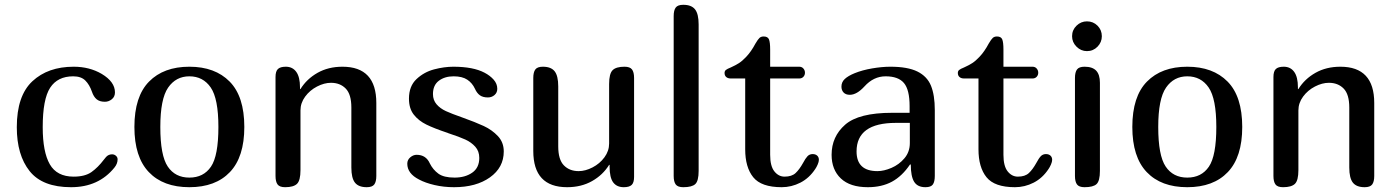

<svg xmlns="http://www.w3.org/2000/svg" viewBox="-20 -780 5826 800"><path d="M447 -137Q456 -137 463 -131Q470 -125 470 -116Q470 -98 457 -82Q391 0 276 0Q157 0 103.5 -67Q50 -134 50 -250Q50 -381 115 -441.5Q180 -502 287 -502Q353 -502 404 -472Q459 -439 459 -395Q459 -377 446 -366.5Q433 -356 417 -356Q395 -356 382.5 -366.5Q370 -377 363 -398Q353 -427 335.5 -444.5Q318 -462 285 -462Q220 -462 189 -414.5Q158 -367 158 -250Q158 -147 187.5 -95.5Q217 -44 287 -44Q334 -44 361 -63Q388 -82 413 -115L422 -126Q432 -137 447 -137Z M540 -251Q540 -378 601 -440Q662 -502 769 -502Q876 -502 937 -440Q998 -378 998 -251Q998 -126 938 -63Q878 0 769 0Q660 0 600 -63Q540 -126 540 -251ZM890 -251Q890 -369 858 -415.5Q826 -462 769 -462Q713 -462 680.5 -415Q648 -368 648 -251Q648 -132 679 -86Q710 -40 769 -40Q828 -40 859 -85.5Q890 -131 890 -251Z M1171 -502Q1199 -502 1214.5 -480.5Q1230 -459 1230 -416V-409H1232Q1258 -451 1303 -476.5Q1348 -502 1407 -502Q1548 -502 1548 -351V-47Q1548 -23 1539.5 -11.5Q1531 0 1508 0Q1474 0 1459 -19Q1444 -38 1444 -82V-332Q1444 -387 1420.5 -411Q1397 -435 1359 -435Q1331 -435 1301 -419.5Q1271 -404 1251.5 -377.5Q1232 -351 1232 -320V-71Q1232 -28 1217.5 -14Q1203 0 1168 0Q1145 0 1136.5 -11.5Q1128 -23 1128 -47V-459Q1128 -483 1138 -492.5Q1148 -502 1171 -502Z M1848 -225 1846 -226Q1789 -245 1756.5 -261Q1724 -277 1704 -302.5Q1684 -328 1684 -369Q1684 -421 1715.5 -450.5Q1747 -480 1789 -491Q1831 -502 1869 -502Q1952 -502 1999 -477Q2022 -465 2037 -448Q2052 -431 2052 -410Q2052 -394 2040.5 -384Q2029 -374 2013 -374Q1992 -374 1979.5 -383Q1967 -392 1959 -410Q1948 -434 1927 -448Q1906 -462 1870 -462Q1833 -462 1808.5 -443.5Q1784 -425 1784 -388Q1784 -363 1799 -345.5Q1814 -328 1838 -317Q1862 -306 1905 -291Q1961 -271 1995.5 -255Q2030 -239 2054.5 -213Q2079 -187 2079 -149Q2079 -82 2021.5 -41Q1964 0 1872 0Q1829 0 1790.5 -9Q1752 -18 1726 -32Q1677 -57 1677 -98Q1677 -114 1689.5 -124.5Q1702 -135 1716 -135Q1755 -135 1771 -99Q1784 -73 1806.5 -56.5Q1829 -40 1874 -40Q1918 -40 1947.5 -60.5Q1977 -81 1977 -122Q1977 -150 1960.5 -168.5Q1944 -187 1919 -198.5Q1894 -210 1848 -225Z M2391 -67Q2419 -67 2449 -82.5Q2479 -98 2498.5 -124.5Q2518 -151 2518 -182V-430Q2518 -473 2532.5 -487.5Q2547 -502 2582 -502Q2605 -502 2613.5 -490.5Q2622 -479 2622 -455V-43Q2622 -19 2612 -9.5Q2602 0 2579 0Q2550 0 2535 -20Q2520 -40 2520 -86V-93H2518Q2492 -51 2447 -25.5Q2402 0 2343 0Q2202 0 2202 -151V-455Q2202 -479 2210.5 -490.5Q2219 -502 2242 -502Q2276 -502 2291 -483Q2306 -464 2306 -420V-170Q2306 -115 2329.5 -91Q2353 -67 2391 -67Z M2827 0Q2804 0 2795.5 -11.5Q2787 -23 2787 -47V-713Q2787 -737 2795.5 -748.5Q2804 -760 2827 -760Q2861 -760 2876 -741Q2891 -722 2891 -678V-68Q2891 -26 2877 -13Q2863 0 2827 0Z M3085 -158V-453H3025Q3013 -453 3006 -459Q2999 -465 2999 -476Q2999 -484 3004.5 -488.5Q3010 -493 3025 -499Q3045 -508 3059 -517Q3073 -526 3089 -543Q3110 -565 3128 -599Q3138 -616 3144.5 -622Q3151 -628 3162 -628Q3179 -628 3184 -616Q3189 -604 3189 -573V-502H3310Q3321 -502 3327.5 -494.5Q3334 -487 3334 -477Q3334 -467 3327.5 -460Q3321 -453 3310 -453H3189V-135Q3189 -88 3206.5 -66Q3224 -44 3249 -44Q3279 -44 3295 -59Q3311 -74 3326 -101Q3336 -120 3344.5 -129Q3353 -138 3366 -138Q3378 -138 3385 -131.5Q3392 -125 3392 -114Q3392 -106 3387 -94.5Q3382 -83 3377 -76Q3352 -38 3315 -19Q3278 0 3237 0Q3152 0 3118.5 -41.5Q3085 -83 3085 -158Z M3596 0Q3522 0 3483.5 -36.5Q3445 -73 3445 -135Q3445 -211 3501.5 -260.5Q3558 -310 3697 -310H3770V-338Q3770 -406 3746.5 -434Q3723 -462 3670 -462Q3620 -462 3582 -420Q3550 -385 3521 -385Q3504 -385 3495 -394.5Q3486 -404 3486 -419Q3486 -438 3500 -451Q3514 -464 3541 -475Q3573 -488 3614 -495Q3655 -502 3690 -502Q3762 -502 3802.5 -482Q3843 -462 3859 -423Q3875 -384 3875 -321V-47Q3875 -23 3867 -11.5Q3859 0 3836 0Q3803 0 3789 -22.5Q3775 -45 3775 -94L3772 -95Q3739 -46 3696.5 -23Q3654 0 3596 0ZM3549 -149Q3549 -67 3636 -67Q3663 -67 3694.5 -80.5Q3726 -94 3748.5 -120.5Q3771 -147 3771 -184V-268H3713Q3549 -268 3549 -149Z M4057 -158V-453H3997Q3985 -453 3978 -459Q3971 -465 3971 -476Q3971 -484 3976.5 -488.5Q3982 -493 3997 -499Q4017 -508 4031 -517Q4045 -526 4061 -543Q4082 -565 4100 -599Q4110 -616 4116.5 -622Q4123 -628 4134 -628Q4151 -628 4156 -616Q4161 -604 4161 -573V-502H4282Q4293 -502 4299.5 -494.5Q4306 -487 4306 -477Q4306 -467 4299.5 -460Q4293 -453 4282 -453H4161V-135Q4161 -88 4178.5 -66Q4196 -44 4221 -44Q4251 -44 4267 -59Q4283 -74 4298 -101Q4308 -120 4316.5 -129Q4325 -138 4338 -138Q4350 -138 4357 -131.5Q4364 -125 4364 -114Q4364 -106 4359 -94.5Q4354 -83 4349 -76Q4324 -38 4287 -19Q4250 0 4209 0Q4124 0 4090.5 -41.5Q4057 -83 4057 -158Z M4499 0Q4476 0 4467.5 -11.5Q4459 -23 4459 -47V-455Q4459 -479 4467.5 -490.5Q4476 -502 4499 -502Q4532 -502 4547.5 -485.5Q4563 -469 4563 -435V-68Q4563 -26 4549 -13Q4535 0 4499 0ZM4509 -691Q4535 -691 4553 -673Q4571 -655 4571 -629Q4571 -604 4553 -585.5Q4535 -567 4509 -567Q4484 -567 4465.5 -585.5Q4447 -604 4447 -629Q4447 -655 4465.5 -673Q4484 -691 4509 -691Z M4698 -251Q4698 -378 4759 -440Q4820 -502 4927 -502Q5034 -502 5095 -440Q5156 -378 5156 -251Q5156 -126 5096 -63Q5036 0 4927 0Q4818 0 4758 -63Q4698 -126 4698 -251ZM5048 -251Q5048 -369 5016 -415.5Q4984 -462 4927 -462Q4871 -462 4838.5 -415Q4806 -368 4806 -251Q4806 -132 4837 -86Q4868 -40 4927 -40Q4986 -40 5017 -85.5Q5048 -131 5048 -251Z M5329 -502Q5357 -502 5372.5 -480.5Q5388 -459 5388 -416V-409H5390Q5416 -451 5461 -476.5Q5506 -502 5565 -502Q5706 -502 5706 -351V-47Q5706 -23 5697.5 -11.5Q5689 0 5666 0Q5632 0 5617 -19Q5602 -38 5602 -82V-332Q5602 -387 5578.5 -411Q5555 -435 5517 -435Q5489 -435 5459 -419.5Q5429 -404 5409.5 -377.5Q5390 -351 5390 -320V-71Q5390 -28 5375.5 -14Q5361 0 5326 0Q5303 0 5294.5 -11.5Q5286 -23 5286 -47V-459Q5286 -483 5296 -492.5Q5306 -502 5329 -502Z"/></svg>

Font: Marmelad for Arash.Academy
Style: Regular
Weight: 400
Designer: Manvel Shmavonyan
Foundry: Cyreal
Version: Version 1.110;Glyphs 3.2 (3202)